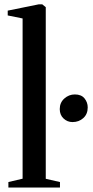

<svg xmlns="http://www.w3.org/2000/svg" viewBox="-20 -838 414 858"><path d="M81 -39.5V-755.5L14.5 -769V-790.5L152.5 -818.5H169L184.5 -806V-39L248 -24.5V0H17.5V-24.5ZM304 -292.5Q281 -292.5 264 -308.5Q247 -324.5 247 -350.5Q247 -379.5 267.5 -397.8Q288 -416 314.5 -416Q343.5 -416 357.8 -398.2Q372 -380.5 372 -358Q372 -328 352.2 -310.2Q332.5 -292.5 304 -292.5Z"/></svg>

Font: Merriweather 120pt Medium
Style: Regular
Weight: 500
Version: Version 2.100